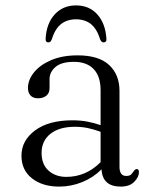

<svg xmlns="http://www.w3.org/2000/svg" viewBox="-20 -680 566 711"><path d="M59.5 -103.5Q59.5 -159.5 109.8 -197Q160 -234.5 248.5 -234.5Q278 -234.5 304.2 -229.5Q330.5 -224.5 352.5 -216.5V-346Q352.5 -397.5 326.8 -424.2Q301 -451 254 -451Q207.5 -451 185.5 -432Q163.5 -413 163.5 -387.5V-353.5Q163.5 -335.5 151.8 -325.8Q140 -316 120.5 -316Q103 -316 93.2 -326.2Q83.5 -336.5 83.5 -354Q83.5 -384 105.8 -411.8Q128 -439.5 169.2 -457.2Q210.5 -475 267.5 -475Q346 -475 384.2 -439.2Q422.5 -403.5 422.5 -343.5V-62.5Q422.5 -28.5 447 -28.5Q461 -28.5 466.2 -34.5Q471.5 -40.5 475.5 -46.5Q481 -54 486.5 -54Q494.5 -54 494.5 -42.5Q494.5 -24.5 477.2 -6.8Q460 11 427 11Q359.5 11 356 -53Q325 -22 284 -5.5Q243 11 199 11Q137.5 11 98.5 -19.5Q59.5 -50 59.5 -103.5ZM134 -114Q134 -71 160 -48Q186 -25 225.5 -25Q298.5 -25 352.5 -79.5V-192Q331 -200 307.8 -205.2Q284.5 -210.5 257.5 -210.5Q199.5 -210.5 166.8 -184.5Q134 -158.5 134 -114ZM261.5 -608.5Q228.5 -608.5 206 -590.8Q183.5 -573 171 -532.5Q167 -523 159 -523Q148 -523 149 -537Q152 -593 182.5 -626.5Q213 -660 261.5 -660Q310.5 -660 340.5 -626.5Q370.5 -593 374 -537Q375.5 -523 363.5 -523Q356.5 -523 351.5 -532.5Q339 -573 316.8 -590.8Q294.5 -608.5 261.5 -608.5Z"/></svg>

Font: Fraunces 9pt S000 Light
Style: Regular
Weight: 300
Version: Version 1.000; ttfautohint (v1.8.3)